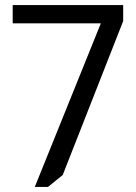

<svg xmlns="http://www.w3.org/2000/svg" viewBox="-20 -736 535 756"><path d="M465 -716V-653L227 -47L169 0H117L377 -644H30V-716Z"/></svg>

Font: Almarai
Style: Regular
Weight: 400
Designer: Boutros International 2019
Foundry: Created by Boutros International 2019
Version: Version 1.10